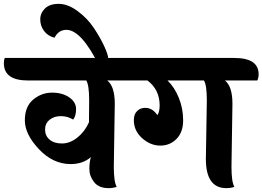

<svg xmlns="http://www.w3.org/2000/svg" viewBox="-100 -970 1363 997"><path d="M362 -335 363 -448Q363 -529 348 -552H46Q-80 -552 -80 -642Q-80 -659 -75 -669H505Q631 -669 631 -584Q631 -566 624 -552H457Q496 -522 496 -431L491 -105Q491 -25 506 0Q488 7 464 7Q413 7 388.5 -24.5Q364 -56 364 -92Q364 -128 372 -154Q330 -118 267 -118Q175 -118 102 -195.5Q29 -273 29 -345Q29 -417 72.5 -453Q116 -489 170 -489Q224 -489 259.5 -464.5Q295 -440 295 -404Q295 -368 280 -349Q251 -367 216 -367Q181 -367 157.5 -348Q134 -329 134 -297Q134 -265 157.5 -245Q181 -225 222 -225Q263 -225 301.5 -255.5Q340 -286 362 -335Z M245 -815Q204 -815 183 -774Q148 -783 128.5 -809.5Q109 -836 109 -869Q109 -902 133.5 -926Q158 -950 205 -950Q252 -950 303 -912.5Q354 -875 387.5 -824.5Q421 -774 441.5 -729.5Q462 -685 462 -665Q462 -645 449 -634.5Q436 -624 417 -624Q323 -815 245 -815Z M969 -145 974 -448Q974 -529 959 -552H770Q807 -516 829 -461Q851 -406 851 -345Q851 -284 817 -249Q783 -214 732 -214Q681 -214 638 -252.5Q595 -291 595 -346Q595 -377 612 -393.5Q629 -410 654 -410Q692 -410 717 -372Q729 -388 729 -423Q729 -504 666 -552H611Q485 -552 485 -642Q485 -659 490 -669H1117Q1243 -669 1243 -584Q1243 -566 1236 -552H1068Q1107 -522 1107 -431L1102 -105Q1102 -25 1117 0Q1100 7 1075 7Q969 7 969 -145Z"/></svg>

Font: Laila
Style: Bold
Weight: 700
Designer: Hitesh Malaviya
Foundry: Indian Type Foundry
Version: Version 1.302;PS 1.0;hotconv 1.0.78;makeotf.lib2.5.61930; tt